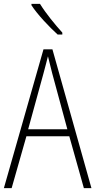

<svg xmlns="http://www.w3.org/2000/svg" viewBox="-20 -1035 491 989"><path d="M186 -1015H142V-1008C173 -960 234 -896 277 -857H301V-867C263 -909 217 -965 186 -1015ZM412 -66H451L250 -781H204L0 -66H40L116 -333H337ZM249 -657 327 -369H125L204 -657C212 -689 220 -715 227 -745C234 -715 242 -687 249 -657Z"/></svg>

Font: Noto Sans Malayalam UI Condensed ExtraLight
Style: Regular
Weight: 200
Width: 3
Designer: Jelle Bosma - Monotype Design Team
Foundry: Monotype Imaging Inc.
Version: Version 2.104